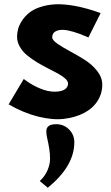

<svg xmlns="http://www.w3.org/2000/svg" viewBox="-20 -550 528 912"><path d="M168.9 310.1Q194.3 286.1 206.1 257.8Q217.8 229.5 217.8 204.3Q217.8 179.2 213.6 154.1Q209.5 128.9 204.6 108.6Q199.7 88.4 200 72.8Q200.2 57.1 211.2 48.6Q222.2 40 247.1 40Q283.2 40 308.1 64.9Q333 89.8 333 126Q333 238.8 207 341.8ZM21 -54.2 92.8 -174.8Q127 -148.9 160.4 -134Q193.8 -119.1 219 -116Q244.1 -112.8 263.7 -116.5Q283.2 -120.1 293.2 -129.9Q303.2 -139.6 303.2 -152.8Q303.2 -164.6 289.8 -176.8Q276.4 -189 255.1 -200.7Q233.9 -212.4 208 -225.3Q182.1 -238.3 156.2 -253.9Q130.4 -269.5 109.1 -286.9Q87.9 -304.2 74.5 -327.4Q61 -350.6 61 -376Q61 -394.5 66.4 -413.6Q71.8 -432.6 85.2 -452.9Q98.6 -473.1 118.9 -489.5Q139.2 -505.9 171.1 -516.6Q203.1 -527.3 242.7 -529.5Q282.2 -531.7 337.9 -521.5Q393.6 -511.2 458 -487.8L399.9 -372.1Q360.8 -389.6 329.8 -398.7Q298.8 -407.7 280.3 -408.2Q261.7 -408.7 249.5 -403.6Q237.3 -398.4 232.7 -390.9Q228 -383.3 228 -373Q228 -359.4 252.4 -342.5Q276.9 -325.7 311.8 -306.9Q346.7 -288.1 381.8 -266.1Q417 -244.1 441.4 -213.1Q465.8 -182.1 465.8 -147.9Q465.8 -106 443.4 -70.6Q420.9 -35.2 379.2 -13.4Q337.4 8.3 283.4 14.6Q229.5 21 160.4 3.7Q91.3 -13.7 21 -54.2Z"/></svg>

Font: Hussar Preview
Style: Bold
Weight: 700
Foundry: Cannot Into Space Fonts, PlusOne Fonts
Version: Version 2.29RC2 "Millennial"